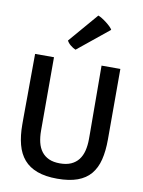

<svg xmlns="http://www.w3.org/2000/svg" viewBox="-101 -1007 808 1085"><g transform="rotate(10 303.0 -464.0)"><path d="M57.1 -258.8Q57.1 -273.9 57.1 -299.6Q57.1 -325.2 57.4 -356.4Q57.6 -387.7 57.9 -422.6Q58.1 -457.5 58.1 -491.7Q58.6 -571.8 59.1 -663.1H167.5V-242.7Q167.5 -205.1 174.8 -174.8Q182.1 -144.5 198.5 -123Q214.8 -101.6 240.7 -89.8Q266.6 -78.1 304.2 -78.1Q341.3 -78.1 367.7 -89.8Q394 -101.6 410.6 -123Q427.2 -144.5 434.8 -174.8Q442.4 -205.1 442.4 -242.7Q442.4 -253.4 442.4 -277.3Q442.4 -301.3 442.1 -332.8Q441.9 -364.3 441.7 -401.1Q441.4 -438 441.4 -474.6Q440.9 -560.5 440.4 -663.1H548.3V-258.8Q548.3 -192.4 535.9 -142.1Q523.4 -91.8 495.1 -58.1Q466.8 -24.4 419.9 -7.3Q373 9.8 304.2 9.8Q236.3 9.8 189.2 -7.6Q142.1 -24.9 112.8 -58.8Q83.5 -92.8 70.3 -143.1Q57.1 -193.4 57.1 -258.8ZM279.8 -726.1Q272.5 -729 264.4 -734.1Q256.3 -739.3 249.3 -745.1Q242.2 -751 236.8 -757.6Q231.4 -764.2 229 -770L373.5 -938.5Q382.3 -935.5 395.5 -927.5Q408.7 -919.4 421.6 -909.4Q434.6 -899.4 445.1 -889.2Q455.6 -878.9 459 -871.6L279.8 -726.1Z"/></g></svg>

Font: Basic
Style: Regular
Weight: 400
Designer: Magnus Gaarde
Foundry: Magnus Gaarde
Version: Version 1.003; ttfautohint (v1.1) -l 6 -r 16 -G 0 -x 16 -D l